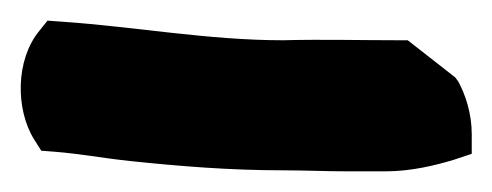

<svg xmlns="http://www.w3.org/2000/svg" viewBox="-20 -413 477 186"><path d="M13 -278 20 -267 33 -266C58 -264 78 -260 106 -257C154 -252 202 -248 255 -248C274 -248 297 -247 318 -247H353C379 -247 402 -253 419 -258L437 -264V-283C437 -303 431 -321 424 -334L421 -338L375 -374H366C329 -374 293 -375 254 -374C182 -374 112 -387 40 -392L26 -393L18 -383C-5 -355 -5 -307 13 -278Z"/></svg>

Font: SolarCharger
Style: 1050
Weight: 1000
Designer: Mew Too
Foundry: Cannot Into Space Fonts/KineticPlasma Fonts
Version: Version 1.100